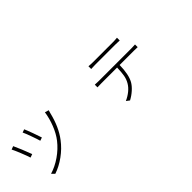

<svg xmlns="http://www.w3.org/2000/svg" viewBox="138 -1711 2724 2724"><g transform="rotate(-45 1500.0 -349.0)"><path d="M445.3 -735.4Q460.9 -702.1 495.1 -608.4Q529.3 -514.6 541 -475.6L492.2 -459Q480.5 -502 447.3 -593.8Q414.1 -685.5 397.5 -718.8ZM824.2 -698.2 882.8 -680.7Q878.9 -669.9 870.1 -636.7Q815.4 -409.2 703.1 -262.7Q628.9 -164.1 524.4 -88.4Q419.9 -12.7 311.5 23.4L268.6 -19.5Q378.9 -52.7 482.4 -124.5Q585.9 -196.3 660.2 -291Q721.7 -370.1 764.6 -478.5Q807.6 -586.9 824.2 -698.2ZM166 -676.8Q215.8 -571.3 277.3 -406.2L225.6 -387.7Q212.9 -431.6 172.9 -530.3Q132.8 -628.9 116.2 -658.2Z M2210 -670.9H1804.7Q1757.8 -670.9 1722.7 -668V-723.6Q1766.6 -718.8 1802.7 -718.8H2210Q2251 -718.8 2294.9 -723.6V-668Q2253.9 -670.9 2210 -670.9ZM1682.6 -471.7H2336.9Q2373 -471.7 2408.2 -474.6V-420.9Q2369.1 -422.9 2336.9 -422.9H2047.9Q2044.9 -236.3 1991.2 -138.7Q1963.9 -89.8 1911.1 -42.5Q1858.4 4.9 1796.9 37.1L1749 1Q1811.5 -26.4 1862.8 -67.9Q1914.1 -109.4 1942.4 -158.2Q1973.6 -210 1984.4 -272Q1995.1 -334 1997.1 -422.9H1682.6Q1628.9 -422.9 1601.6 -420.9V-474.6Q1640.6 -471.7 1682.6 -471.7Z"/></g></svg>

Font: Bpmf Zihi Sans Light
Style: Light
Weight: 300
Foundry: But Ko
Version: Version 1.320